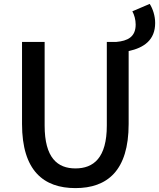

<svg xmlns="http://www.w3.org/2000/svg" viewBox="-20 -952 816 985"><path d="M640 -690C719 -707 776 -747 776 -834C776 -871 764 -907 748 -932L659 -894C669 -876 676 -851 676 -826C676 -762 634 -742 577 -737H528V-308C528 -142 460 -88 367 -88C275 -88 209 -142 209 -308V-737H93V-316C93 -76 204 13 367 13C530 13 640 -76 640 -316Z"/></svg>

Font: Noto Sans JP Medium
Style: Regular
Weight: 500
Designer: Ryoko NISHIZUKA  (kana, bopomofo & ideographs); Paul D. Hunt (Latin, Greek & Cyrillic); Sandoll Communications , Soo-you
Foundry: Adobe
Version: Version 2.002;hotconv 1.0.116;makeotfexe 2.5.65601